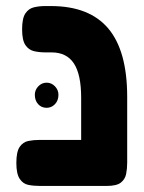

<svg xmlns="http://www.w3.org/2000/svg" viewBox="-20 -605 475 634"><path d="M112 9Q91 9 73.5 5.5Q56 2 45 -14.5Q34 -31 34 -67Q34 -104 45 -120Q56 -136 73.5 -139.5Q91 -143 111 -143H248V-282Q248 -359 224 -395.5Q200 -432 150 -432H130Q110 -432 92.5 -436Q75 -440 64 -456Q53 -472 53 -508Q53 -545 64 -561Q75 -577 92.5 -581Q110 -585 129 -585H148Q275 -585 337.5 -511Q400 -437 400 -285V-68Q400 -48 396.5 -30.5Q393 -13 379 -2Q365 9 332 9ZM134 -249Q117 -249 106 -261Q95 -273 95 -292Q95 -308 106.5 -320Q118 -332 134 -332Q150 -332 161.5 -320Q173 -308 173 -292Q173 -273 161.5 -261Q150 -249 134 -249Z"/></svg>

Font: Fredoka SemiBold
Style: Regular
Weight: 600
Designer: Ben Nathan
Foundry: Milena B. Brandão, Ben Nathan
Version: Version 2.001